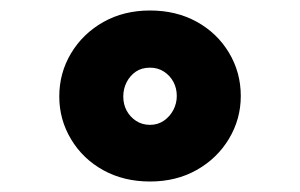

<svg xmlns="http://www.w3.org/2000/svg" viewBox="-20 -737 572 366"><path d="M266 -391Q216 -391 177 -412.5Q138 -434 115.5 -471.5Q93 -509 93 -553Q93 -598 115.5 -635.5Q138 -673 177 -695Q216 -717 266 -717Q316 -717 355 -695.5Q394 -674 416.5 -636.5Q439 -599 439 -554Q439 -510 416.5 -472.5Q394 -435 355 -413Q316 -391 266 -391ZM266 -499Q281 -499 292.5 -507Q304 -515 310.5 -527.5Q317 -540 317 -554Q317 -569 310.5 -581Q304 -593 292.5 -600.5Q281 -608 266 -608Q250 -608 239 -600.5Q228 -593 221.5 -580.5Q215 -568 215 -553Q215 -538 221.5 -526Q228 -514 239.5 -506.5Q251 -499 266 -499Z"/></svg>

Font: Lexend Giga ExtraBold
Style: Regular
Weight: 800
Designer: Bonnie Shaver-Troup, Thomas Jockin
Foundry: Lexend
Version: Version 1.007